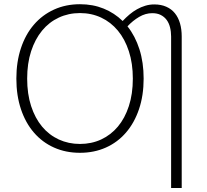

<svg xmlns="http://www.w3.org/2000/svg" viewBox="-20 -736 1004 933"><path d="M368.5 -36.5Q424.5 -36.5 471.5 -58.2Q518.5 -80 552.8 -120.8Q587 -161.5 606.2 -220.5Q625.5 -279.5 625.5 -354Q625.5 -428 606.2 -487Q587 -546 552.8 -587.2Q518.5 -628.5 471.5 -650.5Q424.5 -672.5 368.5 -672.5Q313 -672.5 265.8 -650.5Q218.5 -628.5 184.5 -587.2Q150.5 -546 131.2 -487Q112 -428 112 -354Q112 -279.5 131.2 -220.5Q150.5 -161.5 184.5 -120.8Q218.5 -80 265.8 -58.2Q313 -36.5 368.5 -36.5ZM811.5 -558.5Q811.5 -582.5 806.2 -603.2Q801 -624 789.8 -639.2Q778.5 -654.5 761.2 -663.2Q744 -672 720 -672Q687 -672 656 -653.8Q625 -635.5 599.5 -608Q637 -561 657.5 -496.8Q678 -432.5 678 -354Q678 -272 655.5 -205.5Q633 -139 592.2 -91.8Q551.5 -44.5 494.5 -19Q437.5 6.5 368.5 6.5Q299.5 6.5 242.5 -19Q185.5 -44.5 144.8 -91.8Q104 -139 81.8 -205.5Q59.5 -272 59.5 -354Q59.5 -435.5 81.8 -502.2Q104 -569 144.8 -616.2Q185.5 -663.5 242.5 -689.5Q299.5 -715.5 368.5 -715.5Q431.5 -715.5 483.8 -694.2Q536 -673 576 -634Q592 -651 609.5 -665.8Q627 -680.5 646.2 -691.2Q665.5 -702 686.2 -708.2Q707 -714.5 729.5 -714.5Q763 -714.5 788.2 -703.2Q813.5 -692 830 -671.5Q846.5 -651 854.8 -622.2Q863 -593.5 863 -558.5V177.5H811.5Z"/></svg>

Font: Lato 2
Style: Regular
Weight: 300
Designer: Lukasz Dziedzic with Adam Twardoch and Botio Nikoltchev
Foundry: tyPoland Lukasz Dziedzic
Version: Version 2.015; 2015-08-06; http://www.latofonts.com/